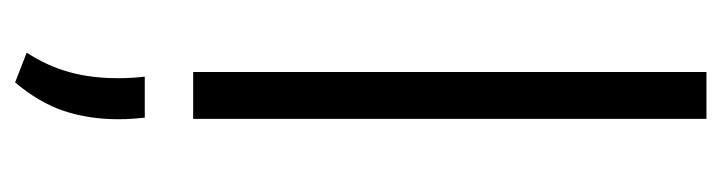

<svg xmlns="http://www.w3.org/2000/svg" viewBox="-362 -340 933 248"><g transform="rotate(90 104.0 -216.5)"><path d="M73.5 0V-663H134V0ZM132.5 62.5Q133 68.5 133.8 77.2Q134.5 86 134.5 96.5Q134.5 135 123.8 167Q113 199 87 230L48.5 215Q65.5 189 73.5 160.5Q81.5 132 81.5 97.5Q81.5 88 81 79.5Q80.5 71 79.5 62.5Z"/></g></svg>

Font: Anek Latin Light
Style: Regular
Weight: 300
Designer: Yesha Goshar
Foundry: Ek Type
Version: Version 1.003